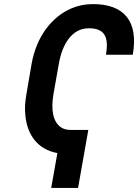

<svg xmlns="http://www.w3.org/2000/svg" viewBox="-20 -741 674 937"><path d="M497 -474H628C657 -640 583 -721 434 -721C396 -721 361 -714 328 -700C234 -659 158 -565 134 -428L109 -282C102 -243 100 -208 104 -175C114 -80 166 -11 260 6L230 176H361L411 -107H325C306 -107 290 -111 277 -120C238 -147 228 -206 241 -282L267 -429C283 -522 329 -603 413 -603C491 -603 512 -561 497 -474Z"/></svg>

Font: Asimov
Style: NarIt
Weight: 500
Designer: Google
Version: Version 2.000980; 2014